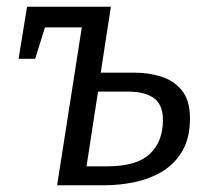

<svg xmlns="http://www.w3.org/2000/svg" viewBox="-20 -548 622 568"><path d="M149 0 222 -467H113L84 -374H35L60 -528H308L278 -333H379Q419 -333 456.5 -321.5Q494 -310 518 -280.5Q542 -251 542 -198Q542 -140 519.5 -101.5Q497 -63 460.5 -41Q424 -19 379.5 -9.5Q335 0 291 0ZM358 -277H270L236 -56H298Q384 -56 423 -92.5Q462 -129 462 -193Q462 -238 435.5 -257.5Q409 -277 358 -277Z"/></svg>

Font: Bitter
Style: Italic
Weight: 400
Italic angle: -9°
Designer: Sol Matas, and Bitter project Authors
Foundry: Sol Matas
Version: Version 2.001